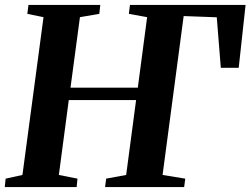

<svg xmlns="http://www.w3.org/2000/svg" viewBox="-22 -763 1022 783"><path d="M-2.5 0 1 -34.5 69.5 -49.5 155.5 -693 89.5 -706.5 94 -743H387L383 -706.5L304 -693L265.5 -405.5H540L578 -693L503.5 -706.5L508 -743H979.5L951.5 -486.5H878.5L862 -692.5L727 -697.5L641 -49.5L733.5 -34.5L729 0H406.5L411 -34.5L492.5 -49.5L533 -355H258.5L218 -49.5L294 -34.5L290.5 0Z"/></svg>

Font: Merriweather 72pt
Style: Bold Italic
Weight: 700
Italic angle: -7.8°
Version: Version 2.101